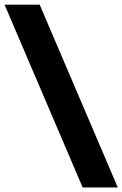

<svg xmlns="http://www.w3.org/2000/svg" viewBox="-32 -696 536 842"><path d="M484.5 126H330.5L-12 -675.5H142Z"/></svg>

Font: Anek Tamil ExtraBold
Style: Regular
Weight: 800
Designer: Aadarsh Rajan (Tamil), Yesha Goshar (Latin)
Foundry: Ek Type
Version: Version 1.003